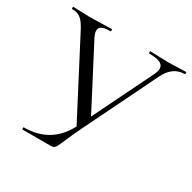

<svg xmlns="http://www.w3.org/2000/svg" viewBox="-141 -768 913 911"><g transform="rotate(30 315.0 -312.5)"><path d="M627 -625Q630 -625 630 -619Q630 -613 627 -613Q561 -613 526 -539L332 -142Q320 -118 309.5 -94Q299 -70 293.5 -57.5Q288 -45 282.5 -32.5Q277 -20 274 -15Q271 -10 266.5 -6Q262 -2 257.5 -1Q253 0 245 0H93Q90 0 90 -6Q90 -12 93 -12Q240 -12 307 -141L98 -542Q78 -582 59.5 -597.5Q41 -613 11 -613Q8 -613 8 -619Q8 -625 11 -625Q24 -625 52.5 -623.5Q81 -622 101 -622Q133 -622 171 -623.5Q209 -625 220 -625Q223 -625 223 -619Q223 -613 220 -613Q180 -613 166.5 -599.5Q153 -586 168 -552L343 -216L503 -543Q520 -579 503.5 -596Q487 -613 433 -613Q430 -613 430 -619Q430 -625 433 -625Q447 -625 479 -623.5Q511 -622 536 -622Q555 -622 582.5 -623.5Q610 -625 627 -625Z"/></g></svg>

Font: Cormorant SC
Style: Regular
Weight: 400
Designer: Christian Thalmann (Catharsis Fonts)
Version: Version 1.000;PS 002.000;hotconv 1.0.88;makeotf.lib2.5.64775